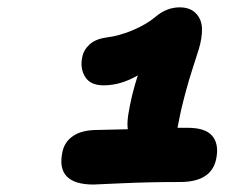

<svg xmlns="http://www.w3.org/2000/svg" viewBox="-20 -888 605 517"><path d="M231.9 -391.1Q129.9 -391.1 147.9 -478Q153.3 -505.9 177 -522Q200.7 -538.1 243.2 -538.1Q257.8 -538.1 324.2 -540Q321.8 -553.7 325.2 -578.1Q333.5 -630.9 351.1 -685.1Q305.2 -658.2 258.8 -658.2Q223.6 -658.2 209.5 -680.7Q195.3 -703.1 201.2 -732.9Q204.6 -752.9 220.9 -768.1Q237.3 -783.2 267.1 -787.1Q301.8 -791.5 338.1 -806.9Q374.5 -822.3 398.9 -842.8Q428.7 -868.2 463.9 -868.2Q492.2 -868.2 507.8 -851.8Q523.4 -835.4 523.9 -810.3Q524.4 -785.2 515.1 -754.9Q507.3 -731 500.7 -710Q494.1 -689 489.5 -674.1Q484.9 -659.2 480.7 -643.1Q476.6 -627 474.4 -619.1Q472.2 -611.3 469 -597.2Q465.8 -583 465.1 -579.6Q464.4 -576.2 461.4 -561.3Q458.5 -546.4 458 -543.9H484.9Q532.7 -543.9 551 -522.7Q569.3 -501.5 563 -464.8Q552.7 -397.9 464.8 -397.9Q380.9 -397.9 307.9 -394.5Q234.9 -391.1 231.9 -391.1Z"/></svg>

Font: Shantell Sans Irregular Bouncy
Style: Italic
Weight: 800
Italic angle: -11.31°
Designer: Stephen Nixon, Anya Danilova, Shantell Martin
Foundry: Arrow Type
Version: Version 1.006;[9816181b4]